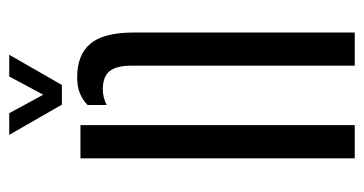

<svg xmlns="http://www.w3.org/2000/svg" viewBox="-208 -588 796 420"><g transform="rotate(-90 190.0 -378.0)"><path d="M53.7 0V-600H126.2V0ZM256.4 0V-489.8Q256 -522.7 243.8 -536.9Q231.6 -551.1 204.8 -551.1Q195.4 -551.1 186.9 -548.9Q178.3 -546.7 170.3 -542.7V-584.4Q181.8 -595.6 196.3 -601.4Q210.9 -607.2 231.2 -607.2Q279.4 -607.2 303.9 -578.9Q328.4 -550.7 328.9 -484.7V0ZM171.1 -640.6 105 -755.8H152.4L192.8 -681.4L232.7 -755.8H280.2L214.1 -640.6Z"/></g></svg>

Font: Big Shoulders Stencil Thin
Style: Regular
Weight: 100
Designer: Patric King
Foundry: XO Type Co
Version: Version 2.001